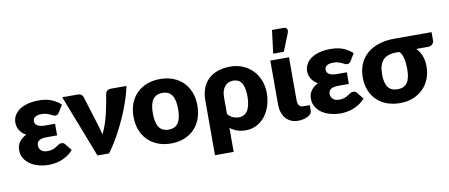

<svg xmlns="http://www.w3.org/2000/svg" viewBox="-77 -1083 3668 1569"><g transform="rotate(-10 1757.0 -298.5)"><path d="M451.5 -81Q427.5 -53.5 400.2 -36.5Q373 -19.5 346 -10Q319 -0.5 293.5 3Q268 6.5 247.5 6.5Q205 6.5 165.5 -3.8Q126 -14 95.5 -34.2Q65 -54.5 46.5 -84.2Q28 -114 28 -153Q28 -194.5 50 -223Q72 -251.5 107 -268.5Q88 -278.5 74.8 -291.5Q61.5 -304.5 53 -319Q44.5 -333.5 40.5 -349.2Q36.5 -365 36.5 -380Q36.5 -410 50.5 -436.8Q64.5 -463.5 92.2 -483.5Q120 -503.5 161.2 -515Q202.5 -526.5 256.5 -526.5Q318 -526.5 362 -508Q406 -489.5 437 -460L402 -402Q393.5 -389 386 -385Q378.5 -381 368 -381Q358.5 -381 349.2 -386Q340 -391 328 -396.8Q316 -402.5 299.5 -407.5Q283 -412.5 259 -412.5Q224.5 -412.5 206 -400.5Q187.5 -388.5 187.5 -366Q187.5 -342.5 208.5 -329Q229.5 -315.5 271 -315.5H354.5V-219H271Q224 -219 204.8 -205.2Q185.5 -191.5 185.5 -166Q185.5 -140.5 203 -123.2Q220.5 -106 256.5 -106Q283 -106 300.2 -112.8Q317.5 -119.5 330.2 -127.8Q343 -136 353.8 -143Q364.5 -150 378.5 -150Q397 -150 406.5 -136.5Z M983 -518.5Q974.5 -478 961 -433.5Q947.5 -389 930 -343Q912.5 -297 891.2 -250.8Q870 -204.5 846.8 -160.2Q823.5 -116 798.2 -75.2Q773 -34.5 747 0H651L450 -518.5H579Q595.5 -518.5 606.8 -510.8Q618 -503 622 -491.5L694 -259Q702.5 -234 708.8 -210.2Q715 -186.5 720.5 -162.5Q739 -198 752.8 -238.5Q766.5 -279 776.5 -320.5Q786.5 -362 794 -402.2Q801.5 -442.5 807 -477Q810.5 -500 822.8 -509.2Q835 -518.5 850 -518.5Z M1262 -526.5Q1321 -526.5 1369.5 -508Q1418 -489.5 1452.8 -455Q1487.5 -420.5 1506.8 -371.2Q1526 -322 1526 -260.5Q1526 -198.5 1506.8 -148.8Q1487.5 -99 1452.8 -64.2Q1418 -29.5 1369.5 -10.8Q1321 8 1262 8Q1202.5 8 1153.8 -10.8Q1105 -29.5 1069.8 -64.2Q1034.5 -99 1015.2 -148.8Q996 -198.5 996 -260.5Q996 -322 1015.2 -371.2Q1034.5 -420.5 1069.8 -455Q1105 -489.5 1153.8 -508Q1202.5 -526.5 1262 -526.5ZM1262 -107Q1315.5 -107 1340.8 -144.8Q1366 -182.5 1366 -259.5Q1366 -336.5 1340.8 -374Q1315.5 -411.5 1262 -411.5Q1207 -411.5 1181.5 -374Q1156 -336.5 1156 -259.5Q1156 -182.5 1181.5 -144.8Q1207 -107 1262 -107Z M1752 -150Q1771.5 -126 1796 -116Q1820.5 -106 1843 -106Q1864.5 -106 1882.5 -114.5Q1900.5 -123 1913.8 -141.8Q1927 -160.5 1934.5 -190.5Q1942 -220.5 1942 -263.5Q1942 -304.5 1935.2 -332.5Q1928.5 -360.5 1916 -377.8Q1903.5 -395 1886 -402.5Q1868.5 -410 1847.5 -410Q1828 -410 1810.8 -402.5Q1793.5 -395 1780.2 -380Q1767 -365 1759.5 -342.8Q1752 -320.5 1752 -291ZM1597 -291Q1597 -344.5 1613 -388Q1629 -431.5 1660.5 -462.5Q1692 -493.5 1739 -510.2Q1786 -527 1847.5 -527Q1898.5 -527 1944.8 -508.5Q1991 -490 2026 -455.8Q2061 -421.5 2081.5 -372.8Q2102 -324 2102 -263.5Q2102 -205 2085.8 -155.5Q2069.5 -106 2040.2 -69.5Q2011 -33 1970.2 -12.5Q1929.5 8 1880 8Q1842 8 1810 -3.2Q1778 -14.5 1752 -34.5V164.5H1597Z M2176.5 -518.5H2331.5V-163Q2331.5 -134 2342.5 -119Q2353.5 -104 2380 -104H2431V-59Q2431 -43 2420.5 -31Q2410 -19 2393.5 -11Q2377 -3 2356.8 1.2Q2336.5 5.5 2317 5.5Q2282.5 5.5 2256 -6.8Q2229.5 -19 2212 -40.5Q2194.5 -62 2185.5 -91.2Q2176.5 -120.5 2176.5 -154ZM2209.5 -570 2233.5 -762.5H2328.5Q2349.5 -762.5 2356.5 -750.2Q2363.5 -738 2356.5 -717L2298 -570Z M2872.5 -81Q2848.5 -53.5 2821.2 -36.5Q2794 -19.5 2767 -10Q2740 -0.5 2714.5 3Q2689 6.5 2668.5 6.5Q2626 6.5 2586.5 -3.8Q2547 -14 2516.5 -34.2Q2486 -54.5 2467.5 -84.2Q2449 -114 2449 -153Q2449 -194.5 2471 -223Q2493 -251.5 2528 -268.5Q2509 -278.5 2495.8 -291.5Q2482.5 -304.5 2474 -319Q2465.5 -333.5 2461.5 -349.2Q2457.5 -365 2457.5 -380Q2457.5 -410 2471.5 -436.8Q2485.5 -463.5 2513.2 -483.5Q2541 -503.5 2582.2 -515Q2623.5 -526.5 2677.5 -526.5Q2739 -526.5 2783 -508Q2827 -489.5 2858 -460L2823 -402Q2814.5 -389 2807 -385Q2799.5 -381 2789 -381Q2779.5 -381 2770.2 -386Q2761 -391 2749 -396.8Q2737 -402.5 2720.5 -407.5Q2704 -412.5 2680 -412.5Q2645.5 -412.5 2627 -400.5Q2608.5 -388.5 2608.5 -366Q2608.5 -342.5 2629.5 -329Q2650.5 -315.5 2692 -315.5H2775.5V-219H2692Q2645 -219 2625.8 -205.2Q2606.5 -191.5 2606.5 -166Q2606.5 -140.5 2624 -123.2Q2641.5 -106 2677.5 -106Q2704 -106 2721.2 -112.8Q2738.5 -119.5 2751.2 -127.8Q2764 -136 2774.8 -143Q2785.5 -150 2799.5 -150Q2818 -150 2827.5 -136.5Z M3203.5 -405Q3127.5 -405 3092 -367.5Q3056.5 -330 3056.5 -248.5Q3056.5 -177 3081.8 -142Q3107 -107 3161.5 -107Q3216 -107 3241.2 -143Q3266.5 -179 3266.5 -256Q3266.5 -277.5 3264.5 -300.5Q3262.5 -323.5 3257.8 -344Q3253 -364.5 3245 -380.5Q3237 -396.5 3225.5 -405ZM3514.5 -518.5V-446.5Q3514.5 -440 3511.2 -432.8Q3508 -425.5 3501.8 -419.2Q3495.5 -413 3486.8 -409Q3478 -405 3467.5 -405H3368Q3394.5 -378 3410 -339.5Q3425.5 -301 3425.5 -249.5Q3425.5 -194 3406.5 -146.8Q3387.5 -99.5 3352.8 -65Q3318 -30.5 3269.5 -11.2Q3221 8 3162 8Q3103 8 3054 -10Q3005 -28 2970 -61.5Q2935 -95 2915.8 -143Q2896.5 -191 2896.5 -251Q2896.5 -314.5 2918.5 -364.5Q2940.5 -414.5 2981 -448.5Q3021.5 -482.5 3078.2 -500.5Q3135 -518.5 3204.5 -518.5Z"/></g></svg>

Font: Lato 2
Style: Regular
Weight: 900
Designer: Lukasz Dziedzic with Adam Twardoch and Botio Nikoltchev
Foundry: tyPoland Lukasz Dziedzic
Version: Version 2.015; 2015-08-06; http://www.latofonts.com/